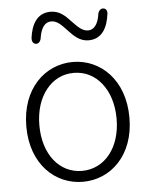

<svg xmlns="http://www.w3.org/2000/svg" viewBox="-55 -835 705 894"><g transform="rotate(-5 297.0 -388.0)"><path d="M128 -473C84 -425 56 -355 56 -266C56 -89 168 13 297 13C426 13 538 -89 538 -266C538 -355 510 -425 466 -473C422 -521 362 -547 297 -547C233 -547 172 -521 128 -473ZM168 -432C200 -473 245 -496 297 -496C350 -496 395 -473 427 -432C459 -392 478 -335 478 -266C478 -130 402 -38 297 -38C192 -38 117 -130 117 -266C117 -335 136 -392 168 -432ZM289 -693C313 -667 340 -641 380 -641C445 -641 470 -695 478 -756C480 -770 474 -782 460 -783C446 -784 436 -769 435 -755C429 -715 411 -687 382 -687C352 -687 331 -713 306 -738C282 -764 256 -789 215 -789C150 -789 124 -736 116 -674C115 -660 121 -647 135 -646C149 -645 158 -660 159 -674C166 -716 183 -744 214 -744C244 -744 265 -718 289 -693Z"/></g></svg>

Font: GenSenRounded2 TW L
Style: Regular
Weight: 300
Version: Version 2.100;PS 2.1;hotconv 16.6.51;makeotf.lib2.5.65220 DE